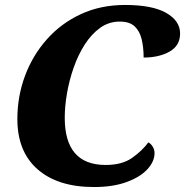

<svg xmlns="http://www.w3.org/2000/svg" viewBox="-20 -744 746 774"><path d="M359 10Q213 10 131.5 -61.5Q50 -133 50 -264Q50 -355 80.5 -437.5Q111 -520 168.5 -585Q226 -650 306 -687Q386 -724 484 -724Q594 -724 650 -692Q706 -660 706 -609Q706 -560 663.5 -536Q621 -512 559 -512Q559 -553 551 -586Q543 -619 522.5 -638Q502 -657 463 -657Q419 -657 384 -632Q349 -607 322 -565Q295 -523 277 -471.5Q259 -420 250 -367.5Q241 -315 241 -269Q241 -79 406 -79Q472 -79 512.5 -107.5Q553 -136 578 -170Q588 -165 595.5 -153Q603 -141 603 -127Q603 -93 574 -61.5Q545 -30 490 -10Q435 10 359 10Z"/></svg>

Font: Noto Serif ExtraBold
Style: Italic
Weight: 800
Italic angle: -12°
Designer: Monotype Design Team
Foundry: Monotype Imaging Inc.
Version: Version 2.013